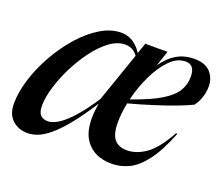

<svg xmlns="http://www.w3.org/2000/svg" viewBox="-95 -660 935 808"><g transform="rotate(20 372.0 -256.0)"><path d="M689 -202Q655.5 -117 620.2 -70.8Q585 -24.5 548 -6.8Q511 11 471.5 11Q392.5 11 353.8 -42.8Q315 -96.5 334.5 -208Q289 -137.5 253.2 -94.2Q217.5 -51 189 -28.2Q160.5 -5.5 137.8 2.8Q115 11 95.5 11Q53 11 26 -14.5Q-1 -40 -1 -86.5Q-1 -137.5 17.2 -196.2Q35.5 -255 67.8 -312.5Q100 -370 141.5 -417.2Q183 -464.5 229.8 -493Q276.5 -521.5 323.5 -521.5Q379 -521.5 416 -464.5L432.5 -512H532L509 -443Q535.5 -482 570 -502.5Q604.5 -523 648.5 -523Q699 -523 722 -496.8Q745 -470.5 745 -434.5Q745 -411.5 738 -388Q731 -364.5 715.5 -342.5Q693.5 -331 650.8 -314.8Q608 -298.5 554.2 -281.5Q500.5 -264.5 446.5 -250Q437 -202 437 -161.5Q437 -109.5 456 -86.8Q475 -64 512.5 -64Q554 -64 596.2 -93Q638.5 -122 683 -202.5ZM618.5 -500Q580.5 -500 547.5 -466Q514.5 -432 489.5 -379Q464.5 -326 451 -269.5Q535 -298.5 580.2 -326.2Q625.5 -354 642.8 -383Q660 -412 660 -446.5Q660 -500 618.5 -500ZM113 -119Q113 -89 125.2 -77Q137.5 -65 158 -65Q176 -65 201 -79.2Q226 -93.5 259 -129Q292 -164.5 334.5 -228.5L411.5 -450.5Q399.5 -467 385.5 -473.5Q371.5 -480 355 -480Q320.5 -480 286 -454.5Q251.5 -429 220.5 -387.5Q189.5 -346 165.2 -297.5Q141 -249 127 -202Q113 -155 113 -119Z"/></g></svg>

Font: Newsreader Display Medium
Style: Italic
Weight: 500
Italic angle: -17°
Designer: Hugues Gentile
Foundry: Production Type
Version: Version 1.001